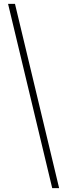

<svg xmlns="http://www.w3.org/2000/svg" viewBox="-20 -860 350 1000"><path d="M288 120H252L22 -840H58Z"/></svg>

Font: Tanohe Sans ExtraLight
Style: Regular
Weight: 250
Designer: Village Type and Design LLC & Cristiano Sobral
Foundry: Cooper Hewitt Smithsonian Design Museum
Version: Version 1.00;September 29, 2021;FontCreator 13.0.0.2655 64-b